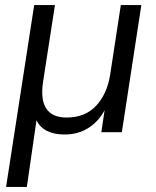

<svg xmlns="http://www.w3.org/2000/svg" viewBox="-20 -522 617 758"><path d="M4 216 115 -502H197L150 -199Q129 -58 243 -58Q316 -58 359.5 -104.5Q403 -151 415 -228L457 -502H538L461 0H380L393 -87Q369 -42 328.5 -16.5Q288 9 235 9Q152 9 124 -47L86 216Z"/></svg>

Font: Mulish
Style: Italic
Weight: 400
Italic angle: -9°
Designer: Vernon Adams
Foundry: Vernon Adams
Version: Version 3.603; ttfautohint (v1.8.3)